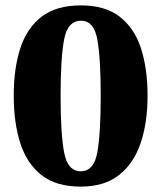

<svg xmlns="http://www.w3.org/2000/svg" viewBox="-20 -681 599 713"><path d="M280 12Q189 12 134.5 -30.5Q80 -73 55.5 -149Q31 -225 31 -326Q31 -427 55.5 -502Q80 -577 134.5 -619Q189 -661 281 -661Q370 -661 424.5 -619Q479 -577 503.5 -501.5Q528 -426 528 -325Q528 -225 502 -149Q476 -73 421.5 -30.5Q367 12 280 12ZM280 -45Q329 -45 341.5 -115.5Q354 -186 354 -325Q354 -464 341.5 -534Q329 -604 281 -604Q231 -604 218 -534Q205 -464 205 -325Q205 -186 218 -115.5Q231 -45 280 -45Z"/></svg>

Font: Noto Serif Telugu ExtraBold
Style: Regular
Weight: 800
Designer: Jelle Bosma - Monotype Design Team
Foundry: Monotype Imaging Inc.
Version: Version 2.005; ttfautohint (v1.8.4.7-5d5b)